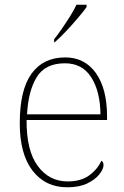

<svg xmlns="http://www.w3.org/2000/svg" viewBox="-20 -786 529 816"><path d="M266 10Q173 10 118.5 -60.5Q64 -131 64 -262Q64 -404 114 -473Q164 -542 257 -542Q340 -542 387.5 -475.5Q435 -409 435 -290V-276H93Q92 -146 140.5 -80.5Q189 -15 267 -15Q324 -15 359 -40.5Q394 -66 411 -103Q420 -97 420 -85Q420 -68 402.5 -45.5Q385 -23 351 -6.5Q317 10 266 10ZM407 -300Q406 -397 368 -457Q330 -517 256 -517Q172 -517 136 -458Q100 -399 95 -300ZM210 -619Q225 -638 243 -664Q261 -690 278 -717Q295 -744 305 -766H348V-756Q336 -739 311.5 -710Q287 -681 260 -652.5Q233 -624 212 -606H210Z"/></svg>

Font: Noto Serif Tamil Thin
Style: Italic
Weight: 100
Italic angle: -12°
Designer: Indian Type Foundry, Tom Grace, and the Monotype Design Team
Foundry: Monotype Imaging Inc.
Version: Version 2.003; ttfautohint (v1.8.4.7-5d5b)